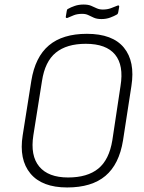

<svg xmlns="http://www.w3.org/2000/svg" viewBox="-20 -815 634 846"><path d="M276 11Q165 11 114 -50.5Q63 -112 80 -219L118 -459Q135 -564 195.5 -615Q256 -666 363 -666Q476 -666 526 -605Q576 -544 559 -436L522 -196Q505 -91 444.5 -40Q384 11 276 11ZM280 -33Q365 -33 413 -72Q461 -111 475 -197L511 -436Q526 -527 487 -574.5Q448 -622 358 -622Q274 -622 226 -583Q178 -544 165 -458L127 -219Q113 -129 153 -81Q193 -33 280 -33ZM427 -731Q407 -731 393.5 -737Q380 -743 369 -748.5Q358 -754 342 -754Q321 -754 305.5 -748Q290 -742 277 -736Q274 -735 271.5 -736.5Q269 -738 270 -742L274 -766Q275 -770 275.5 -772Q276 -774 280 -776Q292 -783 309.5 -789Q327 -795 348 -795Q369 -795 381.5 -789.5Q394 -784 406 -778.5Q418 -773 433 -773Q453 -773 469 -779Q485 -785 497 -790Q501 -792 503.5 -790.5Q506 -789 505 -784L501 -761Q500 -757 499 -755Q498 -753 495 -751Q483 -744 465.5 -737.5Q448 -731 427 -731Z"/></svg>

Font: Sofia Sans Semi Condensed Light
Style: Italic
Weight: 300
Italic angle: -9°
Version: Version 4.100